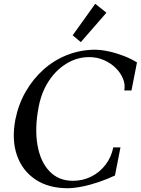

<svg xmlns="http://www.w3.org/2000/svg" viewBox="-20 -977 742 1012"><path d="M336 15Q235 15 166 -31.5Q97 -78 69 -159.5Q41 -241 61 -347Q77 -427 115.5 -494Q154 -561 209.5 -610.5Q265 -660 333.5 -687Q402 -714 478 -715Q512 -715 551.5 -706.5Q591 -698 630.5 -683Q670 -668 702 -648L673 -500H635Q641 -531 628.5 -562Q616 -593 589.5 -619Q563 -645 527 -660.5Q491 -676 450 -676Q387 -676 331.5 -642.5Q276 -609 237.5 -550.5Q199 -492 184 -415Q162 -301 177.5 -212.5Q193 -124 241 -74Q289 -24 364 -24Q417 -24 461.5 -46.5Q506 -69 536.5 -109Q567 -149 577 -200H615L586 -52Q546 -33 500.5 -17.5Q455 -2 412 6.5Q369 15 336 15ZM406 -755 363 -791 482 -957 541 -910Z"/></svg>

Font: Wittgenstein-Italic Regular
Style: Italic
Weight: 400
Italic angle: -11°
Designer: Jörg Drees
Foundry: Jörg Drees
Version: Version 1.000; ttfautohint (v1.8.4.7-5d5b)